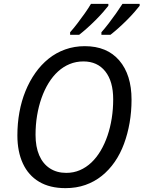

<svg xmlns="http://www.w3.org/2000/svg" viewBox="-20 -964 743 994"><path d="M319 10Q238 10 182.5 -23Q127 -56 98.5 -117.5Q70 -179 70 -263Q70 -325 80.5 -383Q91 -441 112 -492.5Q133 -544 163 -586.5Q193 -629 231.5 -660Q270 -691 317.5 -708Q365 -725 419 -725Q534 -725 597.5 -651Q661 -577 661 -448Q661 -386 651 -328.5Q641 -271 622 -219.5Q603 -168 574 -126Q545 -84 507 -53.5Q469 -23 422 -6.5Q375 10 319 10ZM323 -69Q361 -69 393.5 -83Q426 -97 453 -122.5Q480 -148 501 -183.5Q522 -219 536.5 -261.5Q551 -304 558.5 -351.5Q566 -399 566 -450Q566 -543 525 -594.5Q484 -646 412 -646Q374 -646 341 -632.5Q308 -619 280.5 -594Q253 -569 231.5 -534Q210 -499 195 -456.5Q180 -414 172 -366Q164 -318 164 -266Q164 -204 183 -160Q202 -116 238 -92.5Q274 -69 323 -69ZM505 -797Q522 -816 542 -842Q562 -868 581 -895Q600 -922 614 -944H703V-934Q693 -921 675.5 -901Q658 -881 636 -859Q614 -837 592 -817.5Q570 -798 552 -784H505ZM343 -797Q360 -816 380 -842Q400 -868 419 -895Q438 -922 451 -944H541V-934Q531 -921 513.5 -901Q496 -881 474 -859Q452 -837 430 -817.5Q408 -798 390 -784H343Z"/></svg>

Font: Noto Sans Display
Style: Italic
Weight: 400
Italic angle: -12°
Designer: Monotype Design Team
Foundry: Monotype Imaging Inc.
Version: Version 2.003